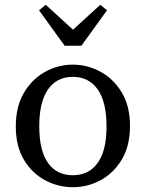

<svg xmlns="http://www.w3.org/2000/svg" viewBox="-20 -769 609 802"><path d="M284 13Q223 13 168.5 -16Q114 -45 80 -101.5Q46 -158 46 -241Q46 -324 80 -381.5Q114 -439 168.5 -469Q223 -499 284 -499Q345 -499 399.5 -469.5Q454 -440 488.5 -383Q523 -326 523 -243Q523 -160 489 -103Q455 -46 400.5 -16.5Q346 13 284 13ZM284 -37Q351 -37 388 -88.5Q425 -140 425 -241Q425 -343 388 -395.5Q351 -448 284 -448Q217 -448 180.5 -395.5Q144 -343 144 -242Q144 -140 180.5 -88.5Q217 -37 284 -37ZM171 -749 285 -645 399 -749 427 -726 320 -578H250L143 -726Z"/></svg>

Font: Source Serif 4 SmText
Style: Regular
Weight: 400
Designer: Frank Grießhammer
Foundry: Adobe
Version: Version 4.005;hotconv 1.1.0;makeotfexe 2.6.0